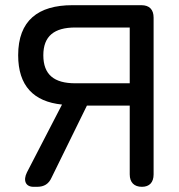

<svg xmlns="http://www.w3.org/2000/svg" viewBox="-20 -720 688 740"><path d="M109 0H123C150 0 168 -11 179 -36L315 -313H480V-48C480 -17 497 0 527 0C556 0 572 -17 572 -48V-652C572 -683 556 -700 525 -700H259C127 -700 50 -641 50 -507C50 -389 110 -328 219 -317L84 -56C68 -24 79 0 109 0ZM147 -507C147 -581 189 -614 270 -614H480V-399H270C189 -399 147 -432 147 -507Z"/></svg>

Font: 寒蝉半圆体
Style: Regular
Weight: 400
Designer: Yoshimichi Ohira & Warren
Foundry: ChillType
Version: Version 1.800;Glyphs 3.1.1 (3135)